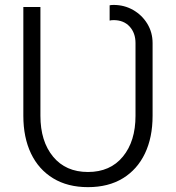

<svg xmlns="http://www.w3.org/2000/svg" viewBox="-20 -751 714 779"><path d="M529.8 -576.2Q529.8 -617.2 505.9 -643.3Q481.9 -669.4 440.9 -669.4Q431.6 -669.4 424.8 -667.5V-729.5Q432.1 -731 440.9 -731Q484.4 -731 520.3 -710.4Q556.2 -689.9 577.6 -654.8Q599.1 -619.6 599.1 -576.2V-281.2Q599.1 -193.4 568.1 -128.4Q537.1 -63.5 478.5 -27.6Q419.9 8.3 336.9 8.3Q254.4 8.3 195.6 -27.6Q136.7 -63.5 105.7 -128.4Q74.7 -193.4 74.7 -281.2V-722.7H144V-281.2Q144 -177.7 195.3 -115.5Q246.6 -53.2 336.9 -53.2Q427.2 -53.2 478.5 -115.5Q529.8 -177.7 529.8 -281.2Z"/></svg>

Font: Giphurs Light
Style: Regular
Weight: 300
Version: Version 0.920; ttfautohint (v1.8.4.7-5d5b)